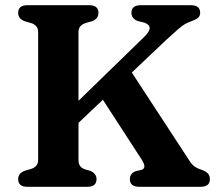

<svg xmlns="http://www.w3.org/2000/svg" viewBox="-20 -720 836 740"><path d="M282.5 -104.5Q282.5 -88.5 288.8 -80Q295 -71.5 308.5 -67L328 -61.5Q352 -51 352 -29.5Q352 0 316 0H86Q50 0 50 -29.5Q50 -52 74.5 -61.5L98.5 -68.5Q112 -72.5 119.5 -81Q127 -89.5 127 -104.5V-595.5Q127 -610.5 119.5 -619Q112 -627.5 98.5 -631.5L74.5 -638.5Q50 -648 50 -670.5Q50 -700 86 -700H323.5Q359.5 -700 359.5 -670.5Q359.5 -648 335.5 -638.5L311 -631.5Q297.5 -627.5 290 -619Q282.5 -610.5 282.5 -595.5V-331.5L535 -577Q577.5 -617.5 537 -632.5L511 -639Q486.5 -648.5 486.5 -670.5Q486.5 -700 523 -700H715Q751.5 -700 751.5 -670.5Q751.5 -658.5 743 -651.2Q734.5 -644 713.5 -636.5Q702 -632.5 691.8 -626.5Q681.5 -620.5 665.8 -606.8Q650 -593 621.5 -567L488 -440.5L710.5 -100Q721 -83.5 733 -76.2Q745 -69 757.5 -65.5Q776 -58.5 782.5 -49.8Q789 -41 789 -29.5Q789 0 752.5 0H517Q480.5 0 480.5 -29.5Q480.5 -51.5 502.5 -60L526 -65.5Q546.5 -72.5 527 -103.5L376.5 -335.5L282.5 -246.5Z"/></svg>

Font: Fraunces 9pt S050 SemiBold
Style: Regular
Weight: 600
Version: Version 1.000; ttfautohint (v1.8.3)